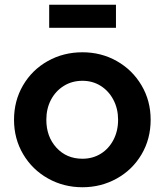

<svg xmlns="http://www.w3.org/2000/svg" viewBox="-20 -776 692 808"><path d="M39 -272Q39 -352 77 -417Q115 -482 181 -519Q247 -556 327 -556Q406 -556 471.5 -519Q537 -482 575.5 -417Q614 -352 614 -272Q614 -191 575.5 -126Q537 -61 471 -24.5Q405 12 327 12Q248 12 182 -25Q116 -62 77.5 -127Q39 -192 39 -272ZM327 -108Q370 -108 404 -129Q438 -150 457.5 -187.5Q477 -225 477 -272Q477 -318 457.5 -355.5Q438 -393 404 -414.5Q370 -436 327 -436Q283 -436 248.5 -414.5Q214 -393 194.5 -356Q175 -319 175 -272Q175 -201 217.5 -154.5Q260 -108 327 -108ZM187 -756H468V-659H187Z"/></svg>

Font: Evergrow Sans
Style: Bold
Weight: 700
Foundry: 10Web
Version: Version 1.000